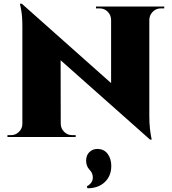

<svg xmlns="http://www.w3.org/2000/svg" viewBox="-20 -735 921 1030"><path d="M97 -715 772 -115 785 14 110 -585ZM103 -71V0H20V-10Q20 -10 29 -10Q38 -10 39 -10Q64 -10 82 -28Q100 -46 100 -71ZM306 -71Q306 -46 324 -28Q342 -10 367 -10Q368 -10 377 -10Q386 -10 386 -10V0H303V-71ZM97 -715 305 -499 306 0H100V-590Q100 -649 93.5 -682Q87 -715 87 -715ZM781 -700V-114Q781 -73 784.5 -44Q788 -15 791 -0.5Q794 14 794 14H785L576 -218V-700ZM861 -700V-690Q861 -690 852 -690Q843 -690 843 -690Q818 -690 800 -672.5Q782 -655 781 -629H778V-700ZM495 -700H578V-629H576Q575 -655 557.5 -672.5Q540 -690 514 -690Q514 -690 505 -690Q496 -690 495 -690ZM442 127Q442 98 459.5 81Q477 64 502 64Q538 64 557.5 90.5Q577 117 577 155Q577 209 542 242Q507 275 449 275L446 264Q458 259 468 246.5Q478 234 478 217Q478 207 474 196Q470 185 459 174Q450 164 446 152Q442 140 442 127Z"/></svg>

Font: Cinzel Black
Style: Regular
Weight: 900
Designer: Natanael Gama
Version: Version 2.000